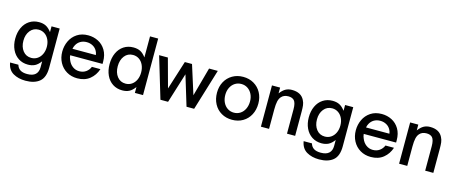

<svg xmlns="http://www.w3.org/2000/svg" viewBox="-52 -1525 5931 2503"><g transform="rotate(15 2913.5 -273.5)"><path d="M63 38H175Q188 83 222.5 104.5Q257 126 316 126Q391 126 427 92Q463 58 463 -4V-85Q426 -35 386.5 -15Q347 5 293 5Q220 5 164 -31.5Q108 -68 77.5 -133Q47 -198 47 -280Q47 -364 77.5 -429.5Q108 -495 164 -531.5Q220 -568 293 -568Q348 -568 387 -548Q426 -528 463 -479V-557H573V-28Q573 104 505 160Q437 216 317 216Q219 216 149 175Q79 134 63 38ZM473 -282Q473 -336 452.5 -379.5Q432 -423 395.5 -447.5Q359 -472 313 -472Q243 -472 200 -418Q157 -364 157 -282Q157 -199 199.5 -145Q242 -91 313 -91Q359 -91 395.5 -115.5Q432 -140 452.5 -183.5Q473 -227 473 -282Z M683 -276Q683 -352 714.5 -419Q746 -486 808 -527Q870 -568 957 -568Q1031 -568 1093.5 -536Q1156 -504 1194 -440.5Q1232 -377 1232 -286V-256H795Q798 -223 811 -196Q831 -145 871 -115Q911 -85 962 -85Q1015 -85 1053 -112.5Q1091 -140 1108 -183H1223Q1195 -97 1128.5 -43Q1062 11 960 11Q879 11 816 -26.5Q753 -64 718 -129.5Q683 -195 683 -276ZM1118 -345Q1114 -376 1101 -398Q1081 -436 1043.5 -456.5Q1006 -477 961 -477Q914 -477 878 -456.5Q842 -436 821 -398Q809 -378 802 -345Z M1321 -278Q1321 -363 1351.5 -429Q1382 -495 1438 -531.5Q1494 -568 1567 -568Q1622 -568 1661 -548.5Q1700 -529 1737 -479V-763H1847V0H1737V-79Q1700 -29 1661 -9Q1622 11 1567 11Q1494 11 1438 -25.5Q1382 -62 1351.5 -128Q1321 -194 1321 -278ZM1747 -278Q1747 -334 1726.5 -378.5Q1706 -423 1669.5 -447.5Q1633 -472 1587 -472Q1516 -472 1473.5 -417.5Q1431 -363 1431 -278Q1431 -193 1473.5 -139Q1516 -85 1587 -85Q1633 -85 1669.5 -109.5Q1706 -134 1726.5 -178Q1747 -222 1747 -278Z M2185 0H2082L1915 -557H2033L2139 -168L2262 -557H2359L2482 -168L2589 -557H2707L2537 0H2434L2311 -405Z M2770 -281Q2770 -364 2805.5 -429Q2841 -494 2904.5 -531Q2968 -568 3049 -568Q3130 -568 3193.5 -531Q3257 -494 3292.5 -429Q3328 -364 3328 -281Q3328 -197 3293 -130.5Q3258 -64 3194.5 -26.5Q3131 11 3049 11Q2968 11 2904.5 -26Q2841 -63 2805.5 -129.5Q2770 -196 2770 -281ZM3216 -281Q3216 -335 3194.5 -378.5Q3173 -422 3135 -447Q3097 -472 3049 -472Q3001 -472 2963 -447.5Q2925 -423 2903.5 -379.5Q2882 -336 2882 -281Q2882 -224 2903.5 -179.5Q2925 -135 2963 -110Q3001 -85 3049 -85Q3097 -85 3135 -110Q3173 -135 3194.5 -180Q3216 -225 3216 -281Z M3438 0V-557H3548V-479Q3585 -528 3622 -548Q3659 -568 3706 -568Q3831 -568 3875 -478Q3892 -445 3896 -410.5Q3900 -376 3900 -328V0H3790V-329Q3790 -414 3761 -447Q3734 -475 3683 -475Q3622 -475 3589 -437Q3567 -413 3557.5 -372Q3548 -331 3548 -261V0Z M4025 38H4137Q4150 83 4184.5 104.5Q4219 126 4278 126Q4353 126 4389 92Q4425 58 4425 -4V-85Q4388 -35 4348.5 -15Q4309 5 4255 5Q4182 5 4126 -31.5Q4070 -68 4039.5 -133Q4009 -198 4009 -280Q4009 -364 4039.5 -429.5Q4070 -495 4126 -531.5Q4182 -568 4255 -568Q4310 -568 4349 -548Q4388 -528 4425 -479V-557H4535V-28Q4535 104 4467 160Q4399 216 4279 216Q4181 216 4111 175Q4041 134 4025 38ZM4435 -282Q4435 -336 4414.5 -379.5Q4394 -423 4357.5 -447.5Q4321 -472 4275 -472Q4205 -472 4162 -418Q4119 -364 4119 -282Q4119 -199 4161.5 -145Q4204 -91 4275 -91Q4321 -91 4357.5 -115.5Q4394 -140 4414.5 -183.5Q4435 -227 4435 -282Z M4645 -276Q4645 -352 4676.5 -419Q4708 -486 4770 -527Q4832 -568 4919 -568Q4993 -568 5055.5 -536Q5118 -504 5156 -440.5Q5194 -377 5194 -286V-256H4757Q4760 -223 4773 -196Q4793 -145 4833 -115Q4873 -85 4924 -85Q4977 -85 5015 -112.5Q5053 -140 5070 -183H5185Q5157 -97 5090.5 -43Q5024 11 4922 11Q4841 11 4778 -26.5Q4715 -64 4680 -129.5Q4645 -195 4645 -276ZM5080 -345Q5076 -376 5063 -398Q5043 -436 5005.5 -456.5Q4968 -477 4923 -477Q4876 -477 4840 -456.5Q4804 -436 4783 -398Q4771 -378 4764 -345Z M5303 0V-557H5413V-479Q5450 -528 5487 -548Q5524 -568 5571 -568Q5696 -568 5740 -478Q5757 -445 5761 -410.5Q5765 -376 5765 -328V0H5655V-329Q5655 -414 5626 -447Q5599 -475 5548 -475Q5487 -475 5454 -437Q5432 -413 5422.5 -372Q5413 -331 5413 -261V0Z"/></g></svg>

Font: Open Sauce One Medium
Style: Regular
Weight: 500
Designer: Alfredo Marco Pradil
Foundry: Creative Sauce Fz LLC
Version: Version 1.477